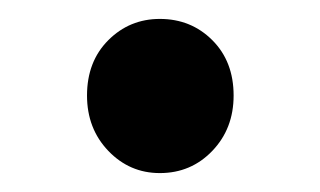

<svg xmlns="http://www.w3.org/2000/svg" viewBox="-20 -169 338 203"><path d="M149 14Q117 14 94.5 -9.5Q72 -33 72 -68Q72 -104 94.5 -126.5Q117 -149 149 -149Q182 -149 204.5 -126.5Q227 -104 227 -68Q227 -33 204.5 -9.5Q182 14 149 14Z"/></svg>

Font: Noto Sans KR Thin Medium
Style: Regular
Weight: 500
Version: Version 2.004-H2;hotconv 1.0.118;makeotfexe 2.5.65603